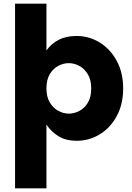

<svg xmlns="http://www.w3.org/2000/svg" viewBox="-20 -760 719 1046"><path d="M233 -485Q260 -523 300.5 -543.5Q341 -564 397 -564Q466 -564 524 -528Q582 -492 616.5 -427.5Q651 -363 651 -278Q651 -193 616.5 -128.5Q582 -64 524 -28.5Q466 7 397 7Q341 7 301 -16.5Q261 -40 233 -81V266H62V-740H233ZM477 -278Q477 -325 458.5 -355.5Q440 -386 412 -401Q384 -416 355 -416Q326 -416 298 -401.5Q270 -387 251.5 -356.5Q233 -326 233 -279Q233 -232 251.5 -201.5Q270 -171 298 -156Q326 -141 355 -141Q384 -141 412 -155.5Q440 -170 458.5 -200.5Q477 -231 477 -278Z"/></svg>

Font: Poppins
Style: Bold
Weight: 700
Designer: Ninad Kale (Devanagari), Jonny Pinhorn (Latin)
Version: Version 5.002